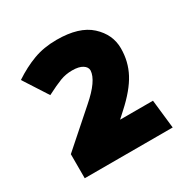

<svg xmlns="http://www.w3.org/2000/svg" viewBox="-110 -865 604 622"><g transform="rotate(-30 192.0 -554.0)"><path d="M15 -716 73 -626Q108 -644 129 -652Q150 -660 174 -660Q199 -660 212.5 -651.5Q226 -643 226 -630Q224 -593 163 -540L35 -427V-337H364L352 -444H229L252 -465Q303 -511 325 -552.5Q347 -594 347 -643Q347 -695 305.5 -733Q264 -771 180 -771Q132 -771 93 -756.5Q54 -742 15 -716Z"/></g></svg>

Font: Catamaran
Style: Regular
Weight: 900
Designer: Pria Ravichandran
Version: Version 1.001;PS 001.000;hotconv 1.0.70;makeotf.lib2.5.58329